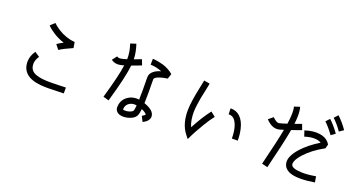

<svg xmlns="http://www.w3.org/2000/svg" viewBox="-55 -1517 4110 2243"><g transform="rotate(20 2000.0 -396.0)"><path d="M525.4 -430.7 479.5 -487.3Q501 -504.9 554.7 -532.2Q485.4 -554.7 422.9 -593.8Q365.2 -630.9 332 -666L359.4 -691.4L385.7 -715.8Q414.1 -686.5 463.9 -654.3Q562.5 -592.8 672.9 -583L684.6 -512.7Q560.5 -458 525.4 -430.7ZM233.4 -180.7Q233.4 -249 280.3 -319.3L341.8 -278.3Q306.6 -226.6 306.6 -180.7Q306.6 -126 337.9 -95.7Q392.6 -43.9 563.5 -43.9Q599.6 -43.9 669.9 -45.9Q731.4 -48.8 758.8 -48.8V24.4Q733.4 24.4 672.9 26.4Q601.6 29.3 563.5 29.3Q509.8 29.3 467.8 25.4Q345.7 12.7 287.1 -43Q233.4 -94.7 233.4 -180.7Z M1278.3 -78.1 1208 -98.6Q1292 -387.7 1310.5 -525.4Q1293.9 -520.5 1279.3 -516.6Q1252.9 -510.7 1231.4 -510.7Q1220.7 -510.7 1210 -512.7Q1178.7 -517.6 1152.3 -538.1L1197.3 -595.7Q1212.9 -583 1238.8 -585Q1264.6 -586.9 1318.4 -604.5Q1321.3 -691.4 1288.1 -789.1L1357.4 -811.5Q1389.6 -714.8 1391.6 -629.9Q1418 -640.6 1467.8 -659.2L1480.5 -664.1L1506.8 -595.7L1494.1 -590.8Q1418 -561.5 1387.7 -550.8Q1373 -404.3 1278.3 -78.1ZM1752.9 -535.2Q1684.6 -513.7 1684.6 -487.3Q1684.6 -482.4 1684.6 -458Q1687.5 -317.4 1684.6 -230.5Q1684.6 -209 1683.6 -191.4Q1807.6 -148.4 1814.5 -79.1Q1818.4 -45.9 1793.9 -17.6Q1774.4 4.9 1738.3 23.4L1705.1 -42Q1718.8 -48.8 1728 -56.2Q1737.3 -63.5 1739.7 -66.9Q1742.2 -70.3 1741.2 -71.3Q1741.2 -75.2 1736.3 -80.6Q1731.4 -85.9 1716.3 -95.7Q1701.2 -105.5 1677.7 -115.2Q1670.9 -46.9 1655.3 -23.4Q1635.7 6.8 1591.8 24.4Q1547.9 42 1503.9 42Q1478.5 42 1459 36.1Q1431.6 27.3 1416 7.8Q1400.4 -11.7 1400.4 -37.1Q1400.4 -123 1463.9 -171.9Q1526.4 -219.7 1611.3 -209Q1611.3 -221.7 1611.3 -235.4Q1614.3 -320.3 1611.3 -457Q1611.3 -481.4 1611.3 -487.3Q1611.3 -535.2 1655.3 -568.4Q1683.6 -590.8 1731.4 -605.5Q1735.4 -606.4 1739.3 -608.4Q1668.9 -636.7 1597.7 -638.7L1598.6 -711.9Q1607.4 -711.9 1620.1 -710.9Q1632.8 -710 1666 -704.1Q1699.2 -698.2 1729.5 -689.5Q1759.8 -680.7 1796.9 -661.6Q1834 -642.6 1862.3 -617.2L1840.8 -553.7Q1795.9 -548.8 1752.9 -535.2ZM1605.5 -121.1Q1605.5 -128.9 1606.4 -135.7Q1548.8 -145.5 1508.8 -114.3Q1473.6 -86.9 1473.6 -37.1Q1483.4 -29.3 1514.6 -32.2Q1540 -34.2 1563.5 -43.9Q1586.9 -53.7 1593.8 -63.5Q1600.6 -75.2 1605.5 -121.1Z M2301.8 30.3 2265.6 -15.6Q2183.6 -122.1 2187.5 -296.9Q2189.5 -394.5 2229.5 -582Q2244.1 -649.4 2249 -678.7L2321.3 -666Q2315.4 -634.8 2301.8 -567.4Q2288.1 -507.8 2281.7 -474.6Q2275.4 -441.4 2267.6 -383.3Q2259.8 -325.2 2259.8 -285.2Q2259.8 -245.1 2267.1 -197.8Q2274.4 -150.4 2292 -113.3Q2377 -272.5 2452.1 -367.2L2509.8 -321.3Q2468.8 -270.5 2421.4 -191.4Q2374 -112.3 2355.5 -77.1Q2336.9 -42 2327.1 -22.5ZM2720.7 -380.9Q2692.4 -407.2 2652.3 -405.3L2649.4 -478.5Q2720.7 -481.4 2770.5 -433.6Q2819.3 -387.7 2840.8 -298.8Q2857.4 -231.4 2857.4 -152.3H2784.2Q2784.2 -222.7 2770.5 -281.2Q2752.9 -349.6 2720.7 -380.9Z M3145.5 -468.8Q3120.1 -487.3 3102.5 -507.8L3159.2 -554.7Q3172.9 -539.1 3197.3 -522.5Q3221.7 -505.9 3242.2 -509.8Q3267.6 -514.6 3335 -537.1Q3357.4 -689.5 3337.9 -751L3407.2 -773.4Q3422.9 -722.7 3418.9 -638.7Q3418 -604.5 3412.1 -563.5Q3459 -580.1 3497.1 -593.8L3522.5 -525.4Q3462.9 -502.9 3400.4 -481.4Q3398.4 -469.7 3396.5 -458Q3371.1 -316.4 3288.1 20.5L3216.8 2.9Q3296.9 -319.3 3321.3 -456.1Q3276.4 -441.4 3254.9 -437.5Q3246.1 -436.5 3235.4 -436.5Q3191.4 -436.5 3145.5 -468.8ZM3561.5 -289.1Q3643.6 -380.9 3775.4 -460.9Q3743.2 -482.4 3689.5 -482.9Q3635.7 -483.4 3571.3 -461.9L3547.9 -531.2Q3650.4 -565.4 3733.4 -552.7Q3826.2 -538.1 3864.3 -469.7L3850.6 -418.9Q3704.1 -338.9 3616.2 -240.2Q3576.2 -195.3 3559.6 -157.2Q3545.9 -124 3552.7 -104Q3559.6 -84 3592.3 -72.3Q3625 -60.5 3691.4 -58.6Q3757.8 -56.6 3859.4 -74.2L3872.1 -2Q3771.5 14.6 3695.3 14.6Q3647.5 14.6 3609.4 7.8Q3561.5 -1 3530.3 -22.5Q3496.1 -44.9 3484.4 -80.1Q3453.1 -167 3561.5 -289.1ZM3785.2 -760.7Q3849.6 -701.2 3906.2 -620.1L3854.5 -583Q3800.8 -659.2 3742.2 -714.8ZM3862.3 -834Q3926.8 -774.4 3983.4 -692.4L3930.7 -656.2Q3877.9 -732.4 3819.3 -787.1Z"/></g></svg>

Font: irohakakuC Regular
Style: Regular
Weight: 400
Designer: [Source Han Sans]
Ryoko NISHIZUKA Ë•øÂ°öÊ∂ºÂ≠ê (kana & ideographs); Paul D. Hunt (Latin, Greek & Cyrillic); Wenlong ZHAN
Version: Version 1.001.20160904